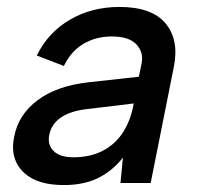

<svg xmlns="http://www.w3.org/2000/svg" viewBox="-20 -527 567 553"><path d="M327 0 334 -73Q304 -35 263 -14.5Q222 6 164 6Q110 6 75.5 -11.5Q41 -29 26.5 -60.5Q12 -92 21 -134Q33 -197 88.5 -238.5Q144 -280 235 -290L380 -306L388 -345Q394 -377 372.5 -399.5Q351 -422 302 -422Q256 -422 220 -400.5Q184 -379 164 -337L86 -367Q118 -433 181 -470Q244 -507 324 -507Q417 -507 456.5 -460Q496 -413 481 -336L414 0ZM365 -229 224 -212Q180 -206 154 -187.5Q128 -169 122 -139Q116 -111 134 -92.5Q152 -74 191 -74Q239 -74 274.5 -92Q310 -110 332 -142.5Q354 -175 363 -218Z"/></svg>

Font: Albert Sans Medium
Style: Italic
Weight: 500
Italic angle: -11.25°
Designer: Andreas Rasmussen
Foundry: a.Foundry
Version: Version 1.025